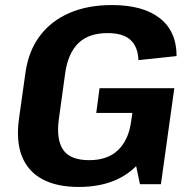

<svg xmlns="http://www.w3.org/2000/svg" viewBox="-20 -730 755 760"><path d="M292 10Q205 10 148 -20.5Q91 -51 67 -111Q43 -171 55 -259L81 -444Q93 -528 137.5 -587.5Q182 -647 254.5 -678.5Q327 -710 423 -710Q546 -710 612.5 -658Q679 -606 679 -508L528 -492Q526 -545 496.5 -572Q467 -599 406 -599Q331 -599 290 -559Q249 -519 238 -440L213 -259Q202 -178 230 -137Q258 -96 333 -96Q406 -96 447.5 -136Q489 -176 499 -249L592 -228Q582 -155 543.5 -101.5Q505 -48 441.5 -19Q378 10 292 10ZM492 -200 513 -346 553 -283H361L374 -381H670L617 -1H534Z"/></svg>

Font: Pathway Extreme 28pt
Style: Bold Italic
Weight: 700
Italic angle: -8°
Designer: Eduardo Rodriguez Tunni
Foundry: Eduardo Rodriguez Tunni
Version: Version 1.001;gftools[0.9.26]